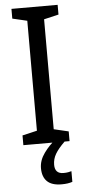

<svg xmlns="http://www.w3.org/2000/svg" viewBox="-62 -748 442 1002"><g transform="rotate(-5 159.0 -246.5)"><path d="M280 0H38V-51L115 -69V-645L38 -663V-714H280V-663L203 -645V-69L280 -51ZM189 116Q189 163 234 163Q249 163 259 161Q269 159 276 157V213Q264 217 250.5 219Q237 221 219 221Q168 221 143.5 197Q119 173 119 128Q119 87 146.5 49Q174 11 207 -14L254 0Q220 33 204.5 59.5Q189 86 189 116Z"/></g></svg>

Font: Noto Sans Gujarati SemiCondensed
Style: Regular
Weight: 400
Width: 4
Designer: Jelle Bosma - Monotype Design Team, Universal Thirst
Foundry: Monotype Imaging Inc.
Version: Version 2.106; ttfautohint (v1.8.4.7-5d5b)